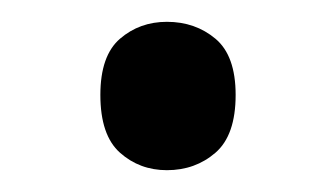

<svg xmlns="http://www.w3.org/2000/svg" viewBox="-20 -144 308 176"><path d="M72 -57Q72 -93 90 -108.5Q108 -124 133 -124Q159 -124 177.5 -108.5Q196 -93 196 -57Q196 -20 177.5 -4Q159 12 133 12Q108 12 90 -4Q72 -20 72 -57Z"/></svg>

Font: Noto Sans Kannada
Style: Regular
Weight: 400
Designer: Jelle Bosma - Monotype Design Team
Foundry: Monotype Imaging Inc.
Version: Version 2.003